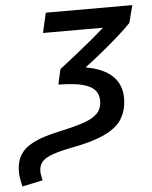

<svg xmlns="http://www.w3.org/2000/svg" viewBox="-115 -564 633 798"><g transform="rotate(-5 202.0 -165.5)"><path d="M-54 190Q-58 172 -60.5 157Q-63 142 -63 127Q-63 93 -51 68Q-39 43 -15.5 26Q8 9 41.5 -3Q75 -15 118 -24Q178 -37 218 -50Q258 -63 278.5 -83Q299 -103 299 -137Q299 -157 290.5 -172Q282 -187 262 -197.5Q242 -208 210 -213Q178 -218 132 -219L146 -282Q186 -313 220.5 -340.5Q255 -368 284.5 -392.5Q314 -417 337 -438H87L106 -521H467L448 -448Q426 -425 395.5 -398Q365 -371 328.5 -341Q292 -311 251 -280Q325 -267 362 -231.5Q399 -196 399 -140Q399 -93 379 -57Q359 -21 309 4Q259 29 171 46Q118 56 86 67Q54 78 40 93.5Q26 109 26 134Q26 143 28 152.5Q30 162 32 172Z"/></g></svg>

Font: Ubuntu Sans Medium
Style: Italic
Weight: 500
Italic angle: -13.5°
Designer: Dalton Maag Ltd
Foundry: Dalton Maag Ltd
Version: Version 1.006